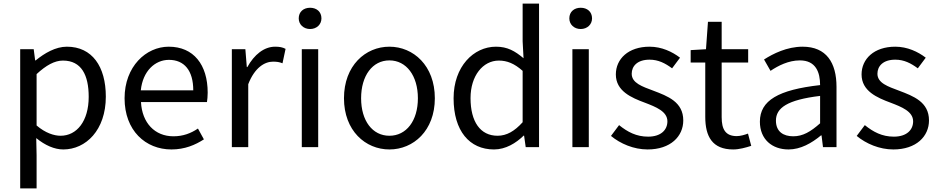

<svg xmlns="http://www.w3.org/2000/svg" viewBox="-20 -816 5209 1065"><path d="M92 229H183V45L181 -50C230 -10 282 13 331 13C456 13 567 -94 567 -280C567 -447 491 -557 351 -557C288 -557 227 -521 178 -481H175L167 -543H92ZM316 -63C280 -63 232 -78 183 -120V-405C236 -454 283 -480 329 -480C432 -480 472 -399 472 -279C472 -144 406 -63 316 -63Z M931 13C1005 13 1063 -12 1111 -43L1078 -103C1038 -76 995 -60 942 -60C839 -60 768 -134 762 -250H1128C1130 -263 1132 -282 1132 -302C1132 -457 1054 -557 916 -557C790 -557 671 -447 671 -271C671 -92 787 13 931 13ZM761 -315C772 -422 840 -484 917 -484C1002 -484 1052 -425 1052 -315Z M1266 0H1357V-349C1393 -442 1449 -474 1494 -474C1516 -474 1529 -472 1547 -465L1564 -545C1547 -554 1530 -557 1506 -557C1445 -557 1390 -513 1352 -444H1349L1341 -543H1266Z M1654 0H1745V-543H1654ZM1700 -655C1736 -655 1763 -680 1763 -714C1763 -751 1736 -773 1700 -773C1664 -773 1637 -751 1637 -714C1637 -680 1664 -655 1700 -655Z M2140 13C2273 13 2392 -91 2392 -271C2392 -452 2273 -557 2140 -557C2007 -557 1888 -452 1888 -271C1888 -91 2007 13 2140 13ZM2140 -63C2046 -63 1983 -146 1983 -271C1983 -396 2046 -481 2140 -481C2234 -481 2298 -396 2298 -271C2298 -146 2234 -63 2140 -63Z M2720 13C2785 13 2842 -22 2885 -64H2887L2896 0H2970V-796H2879V-587L2884 -493C2836 -533 2795 -557 2731 -557C2607 -557 2496 -447 2496 -271C2496 -90 2584 13 2720 13ZM2740 -63C2644 -63 2590 -141 2590 -272C2590 -396 2659 -480 2747 -480C2792 -480 2833 -464 2879 -423V-138C2834 -88 2790 -63 2740 -63Z M3155 0H3246V-543H3155ZM3201 -655C3237 -655 3264 -680 3264 -714C3264 -751 3237 -773 3201 -773C3165 -773 3138 -751 3138 -714C3138 -680 3165 -655 3201 -655Z M3572 13C3700 13 3770 -60 3770 -148C3770 -251 3683 -283 3604 -313C3543 -336 3484 -355 3484 -407C3484 -449 3515 -485 3583 -485C3632 -485 3670 -465 3708 -437L3752 -496C3709 -529 3650 -557 3583 -557C3465 -557 3396 -489 3396 -403C3396 -311 3482 -274 3558 -246C3618 -223 3682 -198 3682 -143C3682 -96 3647 -58 3575 -58C3510 -58 3461 -84 3414 -122L3369 -62C3421 -19 3495 13 3572 13Z M4047 13C4080 13 4116 3 4147 -7L4129 -75C4111 -68 4086 -61 4067 -61C4004 -61 3983 -99 3983 -166V-469H4130V-543H3983V-695H3907L3896 -543L3811 -538V-469H3892V-168C3892 -59 3931 13 4047 13Z M4354 13C4421 13 4482 -22 4534 -65H4537L4545 0H4620V-334C4620 -468 4564 -557 4432 -557C4345 -557 4268 -518 4218 -486L4254 -423C4297 -452 4354 -481 4417 -481C4506 -481 4529 -414 4529 -344C4298 -318 4195 -259 4195 -141C4195 -43 4263 13 4354 13ZM4380 -60C4326 -60 4284 -85 4284 -147C4284 -217 4346 -262 4529 -284V-132C4476 -85 4433 -60 4380 -60Z M4935 13C5063 13 5133 -60 5133 -148C5133 -251 5046 -283 4967 -313C4906 -336 4847 -355 4847 -407C4847 -449 4878 -485 4946 -485C4995 -485 5033 -465 5071 -437L5115 -496C5072 -529 5013 -557 4946 -557C4828 -557 4759 -489 4759 -403C4759 -311 4845 -274 4921 -246C4981 -223 5045 -198 5045 -143C5045 -96 5010 -58 4938 -58C4873 -58 4824 -84 4777 -122L4732 -62C4784 -19 4858 13 4935 13Z"/></svg>

Font: Noto Sans CJK KR Regular
Style: Regular
Weight: 400
Designer: Ryoko NISHIZUKA (kana & ideographs); Paul D. Hunt (Latin, Greek & Cyrillic); Wenlong ZHANG (bopomofo); Sandoll Communica
Foundry: Adobe Systems Incorporated
Version: Version 1.004;PS 1.004;hotconv 1.0.82;makeotf.lib2.5.63406